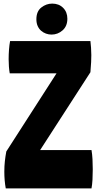

<svg xmlns="http://www.w3.org/2000/svg" viewBox="-20 -1046 546 1066"><path d="M12 0Q4 -43 4 -93Q4 -124 7 -151Q10 -178 15 -205L294 -639H34Q31 -656 29.5 -676Q28 -696 28 -717Q28 -744 30 -770.5Q32 -797 36 -818H482Q484 -800 485.5 -781Q487 -762 487 -740Q487 -723 486 -701.5Q485 -680 482 -645L203 -213H488Q492 -190 493.5 -162.5Q495 -135 495 -106Q495 -76 493.5 -48.5Q492 -21 488 0ZM182 -939Q182 -983 209.5 -1004.5Q237 -1026 270 -1026Q307 -1026 330.5 -1002.5Q354 -979 354 -942Q354 -901 327.5 -877.5Q301 -854 266 -854Q250 -854 235 -859.5Q220 -865 208 -875.5Q196 -886 189 -902Q182 -918 182 -939Z"/></svg>

Font: Ranchers
Style: Regular
Weight: 400
Designer: Pablo Impallari, Brenda Gallo
Foundry: Pablo Impallari, Brenda Gallo
Version: Version 1.000; ttfautohint (v0.8) -G 200 -r 50